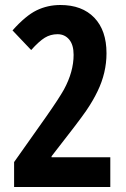

<svg xmlns="http://www.w3.org/2000/svg" viewBox="-20 -744 503 764"><path d="M220.2 -724.1Q306.6 -724.1 355.2 -673.6Q403.8 -623 403.8 -532.2Q403.8 -454.1 368.2 -380.9Q350.6 -343.8 322.5 -302.7Q294.4 -261.7 185.1 -122.1V-118.2H418.9V0H36.1V-99.1L163.1 -278.8Q214.8 -352.5 234.4 -387.7Q272.9 -458.5 272.9 -525.9Q272.9 -565.9 255.1 -586.9Q237.3 -607.9 209.2 -607.9Q181.2 -607.9 158.4 -594Q135.7 -580.1 104 -544.9L29.8 -623Q82 -681.6 125.7 -702.9Q169.4 -724.1 220.2 -724.1Z"/></svg>

Font: Open Sans Hebrew Condensed
Style: Bold
Weight: 700
Width: 3
Foundry: Ascender Corporation, Yanek Iontef
Version: Version 2.001;PS 002.001;hotconv 1.0.70;makeotf.lib2.5.58329